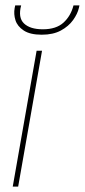

<svg xmlns="http://www.w3.org/2000/svg" viewBox="-20 -688 313 708"><path d="M27 0 115 -501H135L47 0ZM134 -560Q91 -560 67.5 -575.5Q44 -591 37 -613.5Q30 -636 34 -658L36 -668H58Q46 -623 68.5 -601.5Q91 -580 138 -580Q187 -580 214 -604.5Q241 -629 251 -668H273L271 -659Q266 -637 249.5 -614Q233 -591 204.5 -575.5Q176 -560 134 -560Z"/></svg>

Font: DM Sans 18pt Thin
Style: Italic
Weight: 250
Italic angle: -10°
Designer: Colophon Foundry, Jonny Pinhorn
Foundry: Colophon Foundry
Version: Version 4.004;gftools[0.9.30]